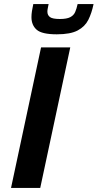

<svg xmlns="http://www.w3.org/2000/svg" viewBox="-20 -920 478 940"><path d="M34 0 181 -688H324L177 0ZM258 -752Q185 -752 159.5 -774.5Q134 -797 134 -836Q134 -850 136.5 -866Q139 -882 143 -900H218Q216 -889 214 -880Q212 -871 212 -863Q212 -846 224.5 -836.5Q237 -827 273 -827Q307 -827 324 -836Q341 -845 348 -861Q355 -877 360 -900H438Q429 -856 412.5 -823Q396 -790 360.5 -771Q325 -752 258 -752Z"/></svg>

Font: Saira SemiBold
Style: Italic
Weight: 600
Italic angle: -12°
Designer: Hector Gatti with collaboration of the Omnibus-Type team
Foundry: Omnibus-Type
Version: Version 1.100; ttfautohint (v1.8.3)